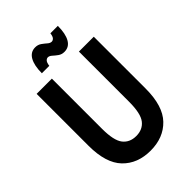

<svg xmlns="http://www.w3.org/2000/svg" viewBox="-258 -995 1114 1114"><g transform="rotate(-45 298.5 -438.0)"><path d="M64 -264V-690H189V-278Q189 -182 218 -145Q247 -108 300 -108Q353 -108 382 -145Q411 -182 411 -278V-690H533V-264Q533 -122 469 -55.5Q405 11 299 11Q192 11 128 -55.5Q64 -122 64 -264ZM170 -753Q170 -816 190 -851.5Q210 -887 249 -887Q271 -887 287 -875.5Q303 -864 315.5 -853Q328 -842 340 -842Q350 -842 358 -850.5Q366 -859 369 -882H430Q430 -818 410 -783Q390 -748 351 -748Q329 -748 313 -759.5Q297 -771 284.5 -782.5Q272 -794 260 -794Q250 -794 242 -785Q234 -776 231 -753Z"/></g></svg>

Font: Radio Canada Condensed SemiBold
Style: Regular
Weight: 600
Width: 3
Designer: Charles Daoud, Etienne Aubert Bonn, Alexandre Saumier Demers, Jacques Le Bailly
Foundry: Radio-Canada
Version: Version 2.104; ttfautohint (v1.8.4.7-5d5b);gftools[0.9.28.de